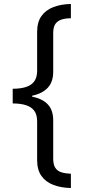

<svg xmlns="http://www.w3.org/2000/svg" viewBox="-20 -812 431 967"><path d="M44 -365Q84 -365 111.5 -374Q139 -383 153 -403Q167 -423 167 -455V-651Q167 -701 189 -731.5Q211 -762 249.5 -776.5Q288 -791 337 -792V-720Q310 -720 290 -713.5Q270 -707 259 -691.5Q248 -676 248 -645V-450Q248 -400 221 -370.5Q194 -341 142 -330V-325Q194 -315 221 -286Q248 -257 248 -206V-13Q248 18 259 34Q270 50 290 56Q310 62 337 63V135Q288 134 249.5 119.5Q211 105 189 74.5Q167 44 167 -6V-201Q167 -234 153 -253.5Q139 -273 111.5 -282Q84 -291 44 -291Z"/></svg>

Font: ukannada25
Style: Book
Weight: 400
Designer: Jelle Bosma - Monotype Design Team
Foundry: Monotype Imaging Inc.
Version: Version 2.003